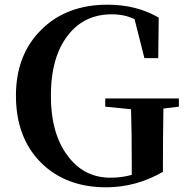

<svg xmlns="http://www.w3.org/2000/svg" viewBox="-20 -780 797 819"><path d="M743 -325 677 -317Q675 -177 675 -96V-47Q560 19 433 19Q260 19 154 -87Q48 -194 48 -372Q48 -547 157 -654Q264 -760 439 -760Q562 -760 657 -705L655 -532H596L554 -698Q512 -719 457 -719Q340 -719 271 -631Q197 -538 197 -371Q197 -210 269 -115Q338 -22 451 -22Q499 -22 542 -34V-99Q542 -206 539 -314L429 -325V-360H743Z"/></svg>

Font: Source Han Serif JP
Style: Bold
Weight: 700
Designer: Ryoko NISHIZUKA  (kana & ideographs); Frank Grießhammer (Latin, Greek & Cyrillic); Wenlong ZHANG  (bopomofo); Sandoll Co
Foundry: Adobe Systems Incorporated
Version: Version 1.000;PS 1;hotconv 16.6.53;makeotf.lib2.5.65590